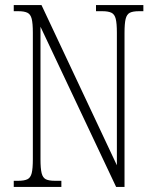

<svg xmlns="http://www.w3.org/2000/svg" viewBox="-20 -734 609 754"><path d="M34 0V-24H51Q75 -24 87.5 -30Q100 -36 104.5 -54Q109 -72 109 -109V-606Q109 -642 104.5 -660Q100 -678 87.5 -684Q75 -690 52 -690H34V-714H143L439 -85V-606Q439 -642 434.5 -660Q430 -678 417.5 -684Q405 -690 382 -690H357V-714H543V-690H526Q502 -690 490 -684Q478 -678 473.5 -660Q469 -642 469 -605V0H436L139 -629V-109Q139 -72 143.5 -54Q148 -36 160 -30Q172 -24 196 -24H221V0Z"/></svg>

Font: Noto Serif Bengali ExtraCondensed ExtraLight
Style: Regular
Weight: 200
Width: 2
Designer: Juan Bruce, Universal Thirst, Indian Type Foundry and the Monotype Design Team.
Foundry: Monotype Imaging Inc.
Version: Version 2.003; ttfautohint (v1.8.4.7-5d5b)